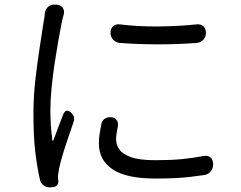

<svg xmlns="http://www.w3.org/2000/svg" viewBox="-20 -776 1040 827"><path d="M456 -635Q456 -653 467 -663Q478 -673 496 -671Q578 -661 664 -662Q750 -663 827 -671Q845 -673 856 -663Q867 -653 867 -634Q867 -617 856 -605Q845 -593 827 -591Q748 -585 662 -585Q576 -585 496 -591Q479 -593 467.5 -605Q456 -617 456 -635ZM459 -271Q475 -270 482.5 -259Q490 -248 488 -233Q485 -217 482.5 -204Q480 -191 480 -176Q480 -153 494 -132.5Q508 -112 544.5 -99Q581 -86 649 -86Q717 -86 762.5 -90.5Q808 -95 857 -104Q875 -107 886 -98.5Q897 -90 898 -71V-68Q898 -50 887 -37Q876 -24 859 -22Q831 -18 802.5 -14.5Q774 -11 737.5 -9Q701 -7 649 -7Q523 -7 464.5 -47Q406 -87 406 -157Q406 -183 409 -199Q412 -215 416 -239Q418 -255 430.5 -264Q443 -273 459 -271ZM223 -756Q242 -755 250.5 -742Q259 -729 254 -712Q253 -706 251 -700.5Q249 -695 247 -685Q240 -651 231.5 -602.5Q223 -554 215 -501Q207 -448 202 -396Q197 -344 197 -302Q197 -265 199 -237Q201 -209 205 -175Q205 -170 207 -169.5Q209 -169 211 -174Q221 -202 232.5 -232Q244 -262 253 -285Q264 -308 284 -293L285 -292Q305 -275 297 -251Q286 -218 273 -180.5Q260 -143 250 -109.5Q240 -76 235 -52Q233 -41 231 -28Q229 -15 230 -7L231 4Q232 14 226 21.5Q220 29 209 30L197 31Q181 32 168.5 23Q156 14 152 -2Q140 -55 132 -121Q124 -187 124 -288Q124 -362 133 -438.5Q142 -515 152.5 -581.5Q163 -648 169 -689Q171 -695 172 -705.5Q173 -716 173 -718Q175 -736 187.5 -747Q200 -758 218 -756Z"/></svg>

Font: Chiron GoRound TC
Style: Regular
Weight: 400
Designer: Ryoko NISHIZUKA 西塚涼子 (kana, bopomofo & ideographs); Paul D. Hunt (Latin, Greek & Cyrillic); Sandoll Communications 산돌커뮤니
Foundry: Adobe
Version: Version 1.000;hotconv 1.1.1;makeotfexe 2.6.0